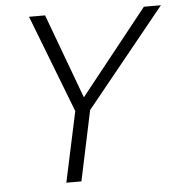

<svg xmlns="http://www.w3.org/2000/svg" viewBox="-51 -738 740 786"><g transform="rotate(-5 319.5 -345.0)"><path d="M97 -690H163L292 -342L569 -690H639L313 -288L252 0H190L252 -289Z"/></g></svg>

Font: Radio Canada Light
Style: Italic
Weight: 300
Italic angle: -12°
Designer: Charles Daoud, Etienne Aubert Bonn, Alexandre Saumier Demers, Jacques Le Bailly
Foundry: Radio-Canada
Version: Version 2.104; ttfautohint (v1.8.4.7-5d5b);gftools[0.9.28.de